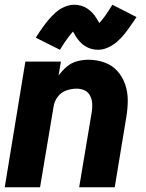

<svg xmlns="http://www.w3.org/2000/svg" viewBox="-20 -790 616 810"><path d="M0 0H149L206 -340Q209 -362 223 -381Q237 -400 259 -408Q281 -416 303 -416Q321 -416 336.5 -409Q352 -402 360 -386.5Q368 -371 369 -353Q370 -335 367 -317L314 0H464L513 -297Q519 -332 519 -367Q519 -402 508 -434Q497 -466 475 -490.5Q453 -515 420.5 -526.5Q388 -538 353 -538Q329 -538 305 -531.5Q281 -525 261.5 -508.5Q242 -492 227 -471L237 -530H87ZM233 -580Q250 -608 264 -627Q278 -646 288 -657Q294 -646 300.5 -635.5Q307 -625 317 -614Q327 -603 339 -595.5Q351 -588 364.5 -584Q378 -580 393 -580Q414 -580 434.5 -589Q455 -598 472 -612.5Q489 -627 501 -641.5Q513 -656 526.5 -675Q540 -694 556 -718L454 -770Q437 -742 423 -722.5Q409 -703 399 -693Q392 -704 386 -714.5Q380 -725 369.5 -736Q359 -747 347.5 -754.5Q336 -762 322 -766Q308 -770 294 -770Q273 -770 252 -761Q231 -752 214.5 -737Q198 -722 186 -708Q174 -694 160 -674.5Q146 -655 131 -631Z"/></svg>

Font: Iosevka Sparkle Heavy Oblique
Style: Regular
Weight: 900
Italic angle: -9°
Designer: Belleve Invis
Foundry: Belleve Invis
Version: Version 4.5.0; ttfautohint (v1.8.3)